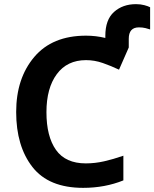

<svg xmlns="http://www.w3.org/2000/svg" viewBox="-20 -896 744 926"><path d="M636 -876Q572 -876 530 -838.5Q488 -801 488 -723V-713Q442 -724 395 -724Q232 -724 145 -621Q58 -518 58 -356Q58 -191 136.5 -90.5Q215 10 381 10Q486 10 575 -26V-145Q526 -128 482 -118Q438 -108 394 -108Q296 -108 250 -173Q204 -238 204 -355Q204 -471 254 -538.5Q304 -606 395 -606Q436 -606 476 -592Q516 -578 554 -560L601 -667V-709Q601 -764 650 -764Q667 -764 681.5 -760.5Q696 -757 704 -754V-861Q695 -866 676.5 -871Q658 -876 636 -876Z"/></svg>

Font: Noto Sans UI
Style: Bold
Weight: 700
Designer: Monotype Design Team
Foundry: Monotype Imaging Inc.
Version: Version 1.901